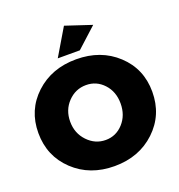

<svg xmlns="http://www.w3.org/2000/svg" viewBox="-162 -1066 1127 1210"><g transform="rotate(-20 401.0 -461.5)"><path d="M19 -351Q19 -505 127.5 -606Q236 -707 401 -707Q566 -707 674.5 -606Q783 -505 783 -351Q783 -196 674.5 -93.5Q566 9 401 9Q236 9 127.5 -93.5Q19 -196 19 -351ZM404 -533Q333 -533 282.5 -480.5Q232 -428 232 -350Q232 -272 283 -218.5Q334 -165 404 -165Q474 -165 522 -218Q570 -271 570 -350Q570 -429 522 -481Q474 -533 404 -533ZM295 -752 402 -932 577 -874 443 -752Z"/></g></svg>

Font: Trueno
Style: ExBd
Weight: 800
Designer: Julieta Ulanovsky
Foundry: Julieta Ulanovsky
Version: Version 3.001b